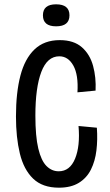

<svg xmlns="http://www.w3.org/2000/svg" viewBox="-20 -858 510 890"><path d="M253 12Q177 12 133.5 -30Q90 -72 72 -146.5Q54 -221 54 -318Q54 -428 74.5 -507Q95 -586 140 -629Q185 -672 257 -672Q322 -672 359.5 -639Q397 -606 411.5 -552.5Q426 -499 423 -438L339 -430Q344 -511 320 -554Q296 -597 255 -597Q199 -597 171.5 -524.5Q144 -452 144 -322Q144 -226 157.5 -169.5Q171 -113 195.5 -88.5Q220 -64 252 -64Q304 -64 328 -122.5Q352 -181 344 -274L429 -266Q433 -211 427 -161Q421 -111 401.5 -72Q382 -33 345.5 -10.5Q309 12 253 12ZM240 -736Q179 -736 179 -787Q179 -838 240 -838Q302 -838 302 -787Q302 -736 240 -736Z"/></svg>

Font: Bricolage Grotesque 12pt Condensed
Style: Regular
Weight: 400
Width: 3
Designer: Mathieu Triay
Foundry: Atelier Triay
Version: Version 1.001; ttfautohint (v1.8.4.7-5d5b);gftools[0.9.33.de